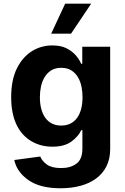

<svg xmlns="http://www.w3.org/2000/svg" viewBox="-20 -797 673 1033"><path d="M40.1 -273.8Q40.1 -366.5 70.7 -428.6Q85.9 -459.5 106.4 -482.8Q126.8 -506 151.3 -521.5Q175.8 -536.9 203.5 -544.7Q231.2 -552.6 261 -552.6Q307.5 -552.6 337.7 -537.3Q369 -521.3 388 -498.9Q407 -476.6 416.9 -453.8H422.6V-545.5H572.8V5.3Q572.8 57.5 553.1 96.9Q533.4 136.4 497.9 162.8Q462.4 189.3 413.4 202.6Q364.3 215.9 306.1 215.9Q195.7 215.9 133.2 172.2Q70.3 128.2 56.8 63.9L196.7 45.1Q206 69.2 233 88.8Q258.9 107.2 309.7 107.2Q359 107.2 391.3 83.5Q423.3 59.7 423.3 3.2V-96.6H416.9Q402 -63.2 364.3 -35.5Q326.7 -7.8 261.4 -7.8Q199.9 -7.8 149.9 -36.6Q124.6 -51.1 104.4 -73Q84.2 -94.8 69.8 -124.3Q55.4 -153.8 47.8 -191.1Q40.1 -228.3 40.1 -273.8ZM194.6 -274.5Q194.6 -239.3 202.1 -210.9Q209.5 -182.5 224.1 -162.6Q238.6 -142.8 260.1 -132.1Q281.6 -121.4 309.3 -121.4Q336.6 -121.4 358 -131.7Q379.3 -142 394 -161.8Q408.7 -181.5 416.4 -209.9Q424 -238.3 424 -274.5Q424 -302.2 418.5 -330.3Q413 -358.3 399.7 -381Q386.4 -403.8 364.3 -418Q342.3 -432.2 309.3 -432.2Q276.6 -432.2 254.6 -417.8Q232.6 -403.4 219.3 -380.9Q206 -358.3 200.3 -330.3Q194.6 -302.2 194.6 -274.5ZM330.6 -777.3H470.5L362.2 -615.8H255.3Z"/></svg>

Font: Inter P
Style: Bold
Weight: 700
Designer: Rasmus Andersson
Foundry: rsms
Version: Version 3.018;git-588b23468